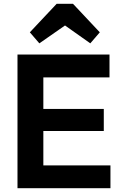

<svg xmlns="http://www.w3.org/2000/svg" viewBox="-20 -990 642 1010"><path d="M72 0H561V-120H208V-301H526V-417H208V-583H556V-703H72ZM137 -820 187 -762 322 -856 455 -762 505 -820 364 -970H278Z"/></svg>

Font: MV Cash SemiBold
Style: Regular
Weight: 600
Designer: Rodrigo Fuenzalida
Foundry: fragTYPE
Version: Version 1.100;Glyphs 3.1.2 (3151)